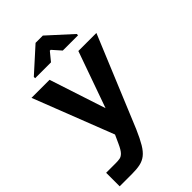

<svg xmlns="http://www.w3.org/2000/svg" viewBox="-239 -663 933 933"><g transform="rotate(-45 228.0 -196.0)"><path d="M-1 195V102H66Q80 102 92.5 100Q105 98 116.5 86Q128 74 141 45L161 1L0 -412H124L219 -122L322 -412H446L252 56Q232 102 215.5 129.5Q199 157 181 171Q163 185 140 190Q117 195 84 195ZM80 -467V-476L203 -587H253L375 -476V-467H270L231 -511H225L189 -467Z"/></g></svg>

Font: Darker Grotesque Light ExtraBold
Style: Regular
Weight: 800
Version: Version 1.000;gftools[0.9.28]